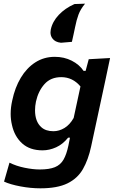

<svg xmlns="http://www.w3.org/2000/svg" viewBox="-20 -820 627 1044"><path d="M199.5 204Q146.5 204 91 193.5Q35.5 183 2 167.5L31.5 64.5Q68.5 83 114 92.2Q159.5 101.5 196 101.5Q248 101.5 278.5 89Q309 76.5 325.5 47.8Q342 19 352 -29L360.5 -71.5H350.5Q321.5 -35.5 285 -19Q248.5 -2.5 211.5 -2.5Q142 -2.5 100.2 -40.5Q58.5 -78.5 45 -140.5Q38 -169.5 38 -201Q38 -236 46.5 -273.5Q61 -343.5 93 -397Q125 -450.5 172 -480.8Q219 -511 278 -511Q328.5 -511 370 -490Q411.5 -469 434.5 -434.5H445.5L462.5 -498L578.5 -504.5L553.5 -386Q514 -205 475.5 -23.5Q460 48.5 431 99.2Q402 150 347 177Q292 204 199.5 204ZM270.5 -106.5Q301.5 -106.5 330.5 -124Q359.5 -141.5 380.5 -178.5L417.5 -350Q375 -400.5 313 -400.5Q255.5 -400.5 221.8 -362.5Q188 -324.5 175.5 -267.5Q170.5 -243 170.5 -220.5Q170.5 -159 204.5 -128.5Q228.5 -106.5 270.5 -106.5ZM311.5 -587.5Q279 -591 265 -611Q254.5 -625 254.5 -643.5Q254.5 -651 256 -658.5Q265 -702.5 299.5 -739Q334 -775.5 385 -798L442.5 -800Q418 -770.5 407 -741Q396 -711.5 388.5 -673Q384 -653 380 -633Q375.5 -612.5 371 -592.5Z"/></svg>

Font: Heraclito SemiBold
Style: Italic
Weight: 600
Italic angle: -12°
Designer: Kostas Bartsokas (font) & Cristiano Sobral (main changes)
Foundry: Kostas Bartsokas (font) & Cristiano Sobral (main changes)
Version: Version 1.00;July 8, 2020;FontCreator 13.0.0.2655 64-bit